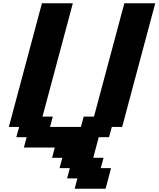

<svg xmlns="http://www.w3.org/2000/svg" viewBox="-20 -895 962 1165"><path d="M433.1 250H620.6Q626.5 229 637.5 187.3Q648.4 145.5 653.8 125H591.3L608.4 62.5H545.9Q551.3 42 562.3 0Q573.2 -42 579.1 -62.5H641.6L658.7 -125H721.2L921.9 -875H734.4L550.3 -187.5H487.8L471.2 -125H283.7L300.3 -187.5H237.8L421.9 -875H234.4L33.7 -125H96.2L79.1 -62.5H141.6L125 0H312.5L295.9 62.5H358.4L341.3 125H403.8L387.2 187.5H449.7Z"/></svg>

Font: Faithful 32x
Style: SemiboldOblique
Weight: 400
Foundry: Faithful Resource Pack
Version: Version 1.0; January 27, 2023